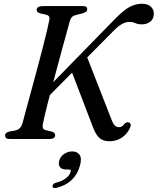

<svg xmlns="http://www.w3.org/2000/svg" viewBox="-20 -732 830 1011"><path d="M205.7 -78.3Q202.7 -64.5 206.9 -56.5Q211.1 -48.5 224 -45.7L250.6 -39.7Q260.3 -36.7 265.5 -32.1Q270.6 -27.4 270.6 -19.2Q270.6 -10.3 262.6 -5.2Q254.5 0 241.3 0H32Q17.2 0 12 -4.9Q6.9 -9.8 6.9 -17.8Q6.6 -26 12.6 -31.5Q18.7 -36.9 29.1 -39.3L59.1 -44.8Q74.5 -47.9 83.5 -56.8Q92.6 -65.7 98.2 -82.1Q103.2 -101.1 112.1 -134.6Q121.1 -168.1 132.9 -211Q144.7 -253.9 157.5 -301.5Q170.4 -349 183.1 -396.9Q195.8 -444.8 207 -488.4Q218.2 -532 226.6 -566.8Q235 -601.6 238.8 -622.6Q242.2 -637.1 238.3 -644.6Q234.4 -652.1 221.2 -655L193.1 -661.2Q182.4 -664.3 177.7 -668.7Q173 -673.2 173 -680.6Q173 -689.8 182.1 -694.9Q191.2 -700 207.3 -700H416.4Q428.9 -700 434.1 -695.6Q439.3 -691.3 439.3 -683.4Q439.3 -674.6 433.1 -670Q426.9 -665.5 413.7 -661.4L383 -653.8Q369.2 -651.1 360.9 -644.1Q352.5 -637.1 348.1 -622.6Q342 -600.3 331.9 -563.6Q321.7 -527 309.2 -481.1Q296.7 -435.2 283.3 -385.3Q269.9 -335.5 257 -287.1Q244.1 -238.7 233.3 -196.4Q222.5 -154.1 215.2 -123.2Q207.9 -92.2 205.7 -78.3ZM351.8 -369.8 435.2 -440.2 562.2 -114.7Q571.3 -88.1 581 -75.2Q590.7 -62.3 606.3 -62.3Q615.6 -62.3 622.6 -67Q629.6 -71.7 636.1 -80.7Q646.8 -90.7 658 -87.2Q664.4 -85.6 667.3 -78.5Q670.2 -71.3 665 -60.1Q655.8 -38.2 639.5 -22.1Q623.2 -5.9 602.1 2.9Q580.9 11.7 556.1 11.7Q522.6 11.7 502.9 -6.1Q483.2 -24 468.7 -64.3ZM219.3 -208 208.4 -246.2 586.5 -633.2Q614.4 -661.8 637.5 -679.2Q660.5 -696.6 682.6 -704.4Q704.7 -712.2 728.5 -712.2Q758.7 -712.2 775.2 -696Q791.6 -679.8 789.8 -655.7Q787.8 -630.1 770.2 -616.9Q752.5 -603.8 727.2 -603.8Q707.4 -603.8 692.6 -610.2Q677.8 -616.6 659.7 -616.6Q642.4 -616.6 622.2 -605.5Q602 -594.4 578.7 -570.3ZM328.9 160.5Q304.6 160.5 295.5 147.5Q286.4 134.5 291.7 115.4Q297.4 93.1 317 79.2Q336.5 65.3 359.7 65.3Q386.5 65.3 399.1 83.2Q411.6 101.2 401.5 138.5Q389.5 184.3 358.2 214.8Q326.8 245.2 276.6 257.3Q266.8 259.6 261.8 257.1Q256.8 254.5 256.4 248.2Q256.5 242.4 261 237.4Q265.5 232.3 274.6 230.3Q298.1 224.4 314.4 215Q330.6 205.6 340.1 194.2Q349.6 182.8 352.2 172Q355.2 160.5 342.4 160.5Z"/></svg>

Font: Fraunces
Style: Italic
Weight: 900
Italic angle: -16°
Version: Version 1.000;[0bf87f6ff]